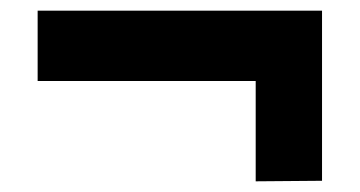

<svg xmlns="http://www.w3.org/2000/svg" viewBox="-20 -407 667 356"><path d="M577.1 -71.8 454.1 -70.8V-256.8H49.8V-387.2H577.1Z"/></svg>

Font: Sora
Style: Bold
Weight: 700
Designer: Jonathan Barnbrook, Julián Moncada
Foundry: Barnbrook Fonts
Version: Version 2.000